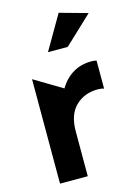

<svg xmlns="http://www.w3.org/2000/svg" viewBox="-119 -846 640 909"><g transform="rotate(-15 201.0 -391.5)"><path d="M351 -521Q301 -521 261.5 -497.5Q222 -474 196 -430L59 -512V0H195V-220Q195 -302 238 -343.5Q281 -385 347 -385Q367 -385 377 -380V-518Q365 -521 351 -521ZM165 -616H262L399 -745L262 -783Z"/></g></svg>

Font: Geom SemiBold
Style: Bold
Weight: 600
Version: Version 1.102